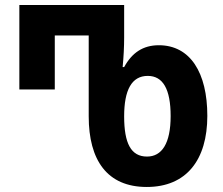

<svg xmlns="http://www.w3.org/2000/svg" viewBox="-20 -734 887 764"><path d="M564 10C722 10 805 -98 805 -273C805 -445 737 -554 612 -554C549 -554 505 -524 474 -467H468C472 -509 474 -548 474 -584V-714H57V-378H198V-593H333V-271C333 -97 406 10 564 10ZM565 -111C501 -111 474 -164 474 -271C474 -376 504 -432 568 -432C628 -432 659 -380 659 -272C659 -163 624 -111 565 -111Z"/></svg>

Font: Noto Sans Georgian Condensed Bold
Style: Regular
Weight: 700
Width: 3
Designer: Monotype Design Team, Akaki Razmadze
Foundry: Google LLC
Version: Version 2.005